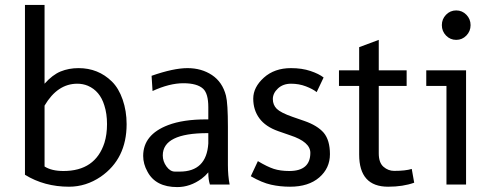

<svg xmlns="http://www.w3.org/2000/svg" viewBox="-20 -740 1969 770"><path d="M290 -404.3Q210.4 -404.3 158.7 -316.4V-72.3Q187 -54.2 234.4 -54.2Q362.3 -54.2 398.9 -167.5Q409.2 -200.7 409.2 -242.4Q409.2 -284.2 398.4 -317.4Q380.9 -375 332.5 -396Q312.5 -404.3 290 -404.3ZM294.9 -466.8Q374 -466.8 428.7 -413.1Q456.1 -386.2 471.9 -340.6Q487.8 -294.9 487.8 -242.2Q487.8 -103 383.8 -31.2Q324.7 8.8 256.8 8.8Q157.7 8.8 80.1 -39.1V-720.2H158.7V-404.3Q190.4 -439.9 223.1 -453.4Q255.9 -466.8 294.9 -466.8Z M812.5 -206.1Q632.8 -206.1 632.8 -116.7Q632.8 -92.8 647.7 -72.3Q662.6 -51.8 681.6 -51.8H700.7Q808.1 -51.8 815.4 -164.6V-206.1ZM587.9 -436Q675.8 -466.8 731.9 -466.8Q788.1 -466.8 830.1 -439Q872.1 -411.1 886.2 -356.4Q894 -325.7 894 -231V-78.1Q894 -35.2 900.9 0H821.8Q815.4 -20 815.4 -45.4V-48.8Q803.2 -34.2 788.6 -23.4Q742.7 10.3 690.9 10.3Q604 10.3 571.3 -51.8Q554.2 -82.5 554.2 -114.7Q554.2 -200.2 654.3 -238.3Q714.4 -261.2 806.6 -261.2H815.4V-310.5Q815.4 -364.3 794.9 -383.8Q771 -406.2 715.3 -406.2Q659.7 -406.2 591.8 -375Z M1140.1 -54.2Q1224.6 -54.2 1224.6 -127Q1224.6 -170.9 1144 -197.3L1096.2 -213.9Q1044.9 -231.9 1020.3 -265.4Q995.6 -298.8 995.6 -344.5Q995.6 -390.1 1038.1 -428.5Q1080.6 -466.8 1147 -466.8Q1190.9 -466.8 1225.1 -455.3Q1259.3 -443.8 1277.8 -429.2L1250 -370.6Q1234.9 -382.8 1207 -393.6Q1179.2 -404.3 1147.2 -404.3Q1115.2 -404.3 1094.7 -385.3Q1074.2 -366.2 1074.2 -342.8Q1074.2 -319.3 1089.8 -303.7Q1105.5 -288.1 1152.8 -271.5L1200.7 -254.9Q1252.9 -236.8 1278.3 -207.5Q1303.2 -177.7 1303.2 -121.6Q1303.2 -65.4 1260.3 -28.3Q1217.3 8.8 1143.1 8.8Q1103.5 8.8 1067.1 0.7Q1030.8 -7.3 985.8 -33.2L1014.2 -93.8Q1051.8 -71.3 1078.1 -62.7Q1104.5 -54.2 1140.1 -54.2Z M1536.6 8.8Q1420.4 8.8 1420.4 -120.1V-395.5H1339.4V-458H1420.4V-550.8L1499 -580.1V-458H1610.8V-395.5H1499V-125Q1499 -87.4 1518.1 -71Q1537.1 -54.7 1560.5 -54.7Q1606 -54.7 1631.3 -62.5L1641.1 -7.3Q1596.2 8.8 1536.6 8.8Z M1849.1 -458V0H1770.5V-395.5H1689.5V-458ZM1768.8 -597.4Q1752 -614.7 1752 -639.2Q1752 -663.6 1768.8 -680.9Q1785.6 -698.2 1809.6 -698.2Q1833.5 -698.2 1850.3 -680.9Q1867.2 -663.6 1867.2 -639.2Q1867.2 -614.7 1850.3 -597.4Q1833.5 -580.1 1809.6 -580.1Q1785.6 -580.1 1768.8 -597.4Z"/></svg>

Font: Molengo
Style: Regular
Weight: 400
Designer: moyogo
Foundry: moyogo
Version: Version 0.11; ttfautohint (v0.8) -G 32 -r 16 -x